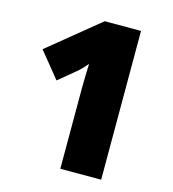

<svg xmlns="http://www.w3.org/2000/svg" viewBox="-107 -802 800 890"><g transform="rotate(15 293.0 -357.0)"><path d="M460 0H264V-353Q264 -363 264 -389Q264 -415 265 -447Q266 -479 267 -504Q254 -489 243.5 -478Q233 -467 222 -458L141 -391L41 -514L286 -714H460Z"/></g></svg>

Font: Noto Sans Cham Black
Style: Regular
Weight: 900
Version: Version 2.002